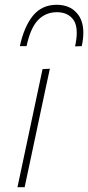

<svg xmlns="http://www.w3.org/2000/svg" viewBox="-20 -783 368 803"><path d="M53 0Q65 -56.5 76 -108Q87 -159.5 100 -221L110.5 -270.5Q123.5 -332 134.8 -385Q146 -438 158 -494L188.5 -495.5Q176 -438 165 -386Q154 -333.5 140.5 -270.5L130 -221Q117 -159.5 106 -108Q95 -56.5 83 0ZM294 -589Q301 -621.5 301 -646Q301 -680.5 287.5 -699.5Q264.5 -732 218 -732Q171 -732 139.2 -699.2Q107.5 -666.5 91 -590H63Q81 -672.5 118.2 -717.8Q155.5 -763 217 -763Q278.5 -763 309.5 -718Q328.5 -689.5 328.5 -646Q328.5 -620.5 322 -590Z"/></svg>

Font: Heraclito Thin
Style: Italic
Weight: 100
Italic angle: -12°
Designer: Kostas Bartsokas (font) & Cristiano Sobral (main changes)
Foundry: Kostas Bartsokas (font) & Cristiano Sobral (main changes)
Version: Version 1.00;July 8, 2020;FontCreator 13.0.0.2655 64-bit